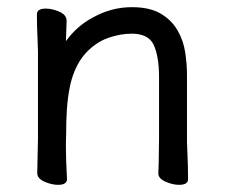

<svg xmlns="http://www.w3.org/2000/svg" viewBox="-20 -505 628 536"><path d="M164 -108V-92Q164 -63 167 -5Q167 11 142 11Q125 11 106 3Q84 -6 84 -22Q84 -30 85 -70.5Q86 -111 86 -118V-361Q86 -371 85 -391Q83 -432 83 -465Q83 -481 108 -481Q125 -481 144 -473Q166 -464 166 -447Q165 -409 164 -390Q194 -432 239 -456Q291 -485 348 -485Q398 -485 428.5 -467Q459 -449 475.5 -420.5Q492 -392 497 -359Q502 -326 502 -296V-108Q502 -103 503 -82Q505 -41 505 -5Q505 11 480 11Q463 11 444 3Q422 -6 422 -21V-22Q423 -38 423 -49L424 -118V-290Q424 -347 409 -380Q394 -411 348 -411Q315 -411 281.5 -399Q248 -387 221 -358.5Q194 -330 180 -283Q167 -238 165 -163Q165 -131 164 -108Z"/></svg>

Font: Moon Stars Kai
Style: Bold
Weight: 700
Designer: GuiWonder
Version: Version 1.101